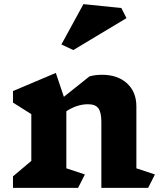

<svg xmlns="http://www.w3.org/2000/svg" viewBox="-20 -912 784 932"><path d="M699 0H472V-320Q472 -367 457.5 -386.5Q443 -406 407 -406Q354 -406 302 -372V-95L392 -65L359 0H43V-56L132 -131V-358L43 -414V-470L251 -558L290 -442L414 -541Q441 -549 475 -549Q551 -549 596.5 -507.5Q642 -466 642 -395V-95L732 -65ZM594 -824 336 -669 278 -696 385 -892 569 -873Z"/></svg>

Font: Inknut Antiqua
Style: Bold
Weight: 700
Designer: Claus Eggers Sørensen
Foundry: Claus Eggers Sørensen
Version: Version 1.003; ttfautohint (v1.8.2) -l 8 -r 50 -G 200 -x 14 